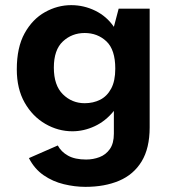

<svg xmlns="http://www.w3.org/2000/svg" viewBox="-20 -530 672 751"><path d="M314.1 200.9Q272.3 200.9 229.3 190.4Q186.3 180 150.6 155.4Q114.9 130.8 93.1 88.4L206 39Q219.1 63.7 246.2 78.9Q273.3 94 316.9 94Q344.4 94 369.2 84.6Q394.1 75.2 409.8 52.9Q425.4 30.6 425.4 -7V-96.2Q393.1 -56.2 350.5 -36.4Q307.8 -16.5 263.2 -16.5Q207.1 -16.5 157.1 -45.6Q107 -74.7 76.3 -128.8Q45.7 -182.8 45.7 -258.7Q45.7 -344.7 76.3 -399.9Q107 -455.2 155.9 -482.5Q204.8 -509.9 258.5 -509.9Q307.8 -509.9 352.6 -488.1Q397.3 -466.2 425.4 -425L444.1 -496H565.4V-32Q565.4 49.8 534 101.4Q502.6 152.9 446 176.9Q389.5 200.9 314.1 200.9ZM311.2 -126.3Q344.8 -126.3 371.8 -139.9Q398.8 -153.6 414.8 -183.4Q430.9 -213.1 430.9 -261.6Q430.9 -335.6 396.2 -368.3Q361.5 -400.9 311.2 -400.9Q261.4 -400.9 226 -368Q190.6 -335.1 190.6 -265.5Q190.6 -196.1 226 -161.2Q261.4 -126.3 311.2 -126.3Z"/></svg>

Font: Atkinson Hyperlegible Mono ExtraLight
Style: Regular
Weight: 200
Monospace: yes
Designer: Elliott Scott, Megan Eiswerth, Linus Boman, Theodore Petrosky, Letters from Sweden
Foundry: Applied Design Works, Letters from Sweden
Version: Version 2.001